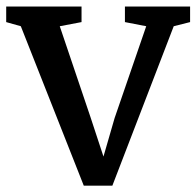

<svg xmlns="http://www.w3.org/2000/svg" viewBox="-22 -576 618 604"><path d="M241.5 8 43.5 -493.5 -2.5 -506.5V-555.5H234.5V-506.5L166 -493.5L262.5 -208L303.5 -83.5L338.5 -204.5L438 -493.5L371 -506.5V-555.5H576V-506.5L524.5 -493.5L331.5 8Z"/></svg>

Font: Merriweather Medium
Style: Regular
Weight: 500
Version: Version 2.100